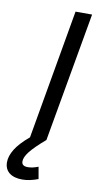

<svg xmlns="http://www.w3.org/2000/svg" viewBox="-131 -725 530 993"><g transform="rotate(10 134.0 -228.5)"><path d="M144 206Q99 223 61 223Q17 223 -7.5 203.5Q-32 184 -32 148Q-32 116 -10 80Q12 44 63 1L182 -680H269L149 0Q93 48 69.5 78Q46 108 46 130Q46 155 78 155Q103 155 133 143Z"/></g></svg>

Font: Inria Sans
Style: Italic
Weight: 400
Italic angle: -10°
Designer: Black Foundry Team
Foundry: Black Foundry
Version: Version 1.2; ttfautohint (v1.8.3)